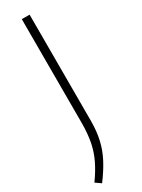

<svg xmlns="http://www.w3.org/2000/svg" viewBox="-241 -764 711 959"><g transform="rotate(-30 114.0 -285.0)"><path d="M30 170.5 -1.5 148.5Q31 103 52 60.2Q73 17.5 82.8 -31.2Q92.5 -80 92.5 -143.5V-740H137.5V-128.5Q137.5 -68 126.2 -19Q115 30 91.2 75.2Q67.5 120.5 30 170.5Z"/></g></svg>

Font: Encode Sans SC Condensed Thin ExtraLight
Style: Regular
Weight: 250
Version: Version 3.002